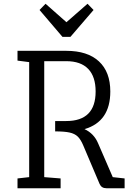

<svg xmlns="http://www.w3.org/2000/svg" viewBox="-20 -1000 707 1020"><path d="M73 0V-52L135 -59V-670L73 -678V-730H332Q445 -730 505.5 -674Q566 -618 566 -514Q566 -354 429 -314Q479 -291 501 -239L579 -59L642 -52V0H545Q519 0 509 -23L422 -228Q409 -259 393 -274.5Q377 -290 349.5 -296Q322 -302 273 -302V-357H332Q488 -357 488 -514Q488 -593 448.5 -634Q409 -675 332 -675H215V-59L302 -52V0ZM312 -804 190 -947 222 -980 333 -882 445 -980 477 -947 354 -804Z"/></svg>

Font: Fauna One
Style: Regular
Weight: 400
Designer: Eduardo Rodriguez Tunni
Foundry: Eduardo Rodriguez Tunni
Version: Version 2.001; ttfautohint (v1.8.4.7-5d5b);gftools[0.9.23]